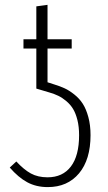

<svg xmlns="http://www.w3.org/2000/svg" viewBox="-20 -761 444 787"><path d="M202.1 -415Q226.1 -407.7 245.1 -398.9Q264.2 -390.1 284.9 -373.5Q305.7 -356.9 319.3 -335.7Q333 -314.5 342 -281.5Q351.1 -248.5 351.1 -207Q351.1 -106.9 304 -50.5Q256.8 5.9 175.8 5.9Q128.4 5.9 91.8 -13.9Q55.2 -33.7 20 -74.2L46.9 -99.1Q77.6 -65.9 106.4 -50Q135.3 -34.2 174.8 -34.2Q236.8 -34.2 270.5 -78.4Q304.2 -122.6 304.2 -207Q304.2 -241.2 297.4 -268.8Q290.5 -296.4 279.5 -314.5Q268.6 -332.5 252 -346.4Q235.4 -360.4 219.2 -368.2Q203.1 -376 183.1 -381.8L128.9 -397.9V-562H76.2V-600.1H128.9V-734.9L174.8 -741.2V-600.1H273.9V-562H174.8V-423.8Z"/></svg>

Font: Fira Sans Compressed ExtraLight
Style: Regular
Weight: 250
Width: 1
Designer: Carrois Corporate & Edenspiekermann AG
Foundry: Carrois Corporate GbR & Edenspiekermann AG
Version: Version 4.203;PS 004.203;hotconv 1.0.88;makeotf.lib2.5.64775